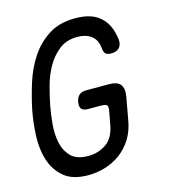

<svg xmlns="http://www.w3.org/2000/svg" viewBox="-111 -830 823 930"><g transform="rotate(-15 300.0 -365.5)"><path d="M396 -270Q399 -290 390 -295Q381 -300 361 -300H298Q275 -300 266 -311Q257 -322 261 -345Q265 -368 278 -379Q291 -390 314 -390H427Q468 -390 484 -370.5Q500 -351 493 -310L473 -200Q464 -145 439 -105.5Q414 -66 379 -40.5Q344 -15 302.5 -2.5Q261 10 218 10Q140 10 97.5 -25.5Q55 -61 37 -115.5Q19 -170 21.5 -236.5Q24 -303 36 -365Q49 -429 70 -495.5Q91 -562 127 -616.5Q163 -671 217.5 -706Q272 -741 352 -741Q393 -741 423.5 -731.5Q454 -722 476 -702.5Q498 -683 511 -655Q524 -627 529 -589Q532 -561 518 -546Q504 -531 476 -531Q459 -531 450 -538.5Q441 -546 439 -568Q435 -610 408 -630.5Q381 -651 338 -651Q283 -651 245.5 -621Q208 -591 184 -547.5Q160 -504 147 -454.5Q134 -405 126 -365Q118 -324 113.5 -274Q109 -224 118 -181Q127 -138 155.5 -109Q184 -80 242 -80Q292 -80 332 -107.5Q372 -135 383 -200Z"/></g></svg>

Font: Maple Mono Normal NL
Style: Italic
Weight: 400
Italic angle: -10°
Monospace: yes
Designer: subframe7536
Version: Version 7.000